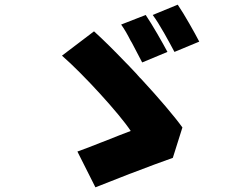

<svg xmlns="http://www.w3.org/2000/svg" viewBox="-20 -796 1040 821"><path d="M832 -618C813 -655 768 -735 740 -776L633 -732C663 -692 703 -617 726 -574L832 -618ZM696 -574C676 -612 631 -691 603 -732L498 -691C511 -673 525 -649 538 -623L544 -613C560 -583 576 -552 588 -529L696 -574ZM719 -121 760 -251C727 -297 660 -376 585 -457L577 -465L569 -474L562 -482C550 -495 538 -507 526 -520L518 -528C470 -578 422 -626 382 -662L245 -558C335 -480 492 -308 539 -236C512 -226 476 -212 439 -197L429 -193C427 -192 425 -192 424 -191L413 -187C376 -172 339 -158 311 -148L388 5C423 -9 477 -30 533 -52L544 -56C609 -81 676 -106 719 -121Z"/></svg>

Font: Glow Sans SC Normal Heavy
Style: Regular
Weight: 900
Designer: Ryoko NISHIZUKA (kana, bopomofo & ideographs); Paul D. Hunt (Latin, Greek & Cyrillic); Sandoll Communications, Soo-young
Version: Version 0.93